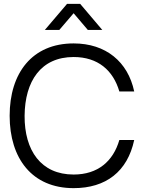

<svg xmlns="http://www.w3.org/2000/svg" viewBox="-20 -960 756 995"><path d="M675.5 -234.5H598.5C566.5 -124.5 487.5 -55.5 361.5 -55.5C192.5 -55.5 106.5 -180 107.5 -360C109 -540 192.5 -664.5 361.5 -664.5C487.5 -664.5 566.5 -595.5 598.5 -486H675.5C643 -640 528.5 -735 361.5 -735C146.5 -735 30 -581.5 30 -360C30 -138.5 146.5 15 361.5 15C528.5 15 640.5 -70.5 675.5 -234.5ZM212.5 -805H287.5L361.5 -891.5L435 -805H510L395.5 -940H327.5Z"/></svg>

Font: Eudonet
Style: Regular
Weight: 400
Designer: Mikhail Sharanda
Foundry: Mikhail Sharanda
Version: Version 4.503;Glyphs 3.1.2 (3151)